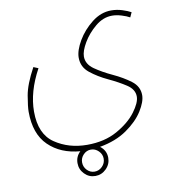

<svg xmlns="http://www.w3.org/2000/svg" viewBox="-81 -445 785 867"><g transform="rotate(-10 311.0 -11.0)"><path d="M287 351Q316 351 337 330Q358 309 358 280Q358 246 330 225Q404 212 455 176.5Q506 141 532 99.5Q558 58 558 28Q558 -12 523.5 -38Q489 -64 443.5 -85Q398 -106 363.5 -130Q329 -154 329 -189Q329 -214 351 -251.5Q373 -289 409 -319Q445 -349 486 -349Q506 -349 529 -342Q552 -335 566 -327L576 -349Q562 -357 537 -365Q512 -373 486 -373Q439 -373 397.5 -340.5Q356 -308 330.5 -264.5Q305 -221 305 -188Q305 -145 339.5 -117.5Q374 -90 419 -69Q464 -48 498.5 -25.5Q533 -3 533 30Q533 58 502 99.5Q471 141 413 173.5Q355 206 275 206Q191 206 127.5 163Q64 120 64 17Q64 -74 118 -173L96 -182Q57 -110 48.5 -60Q40 -10 40 13Q40 115 95 168.5Q150 222 239 229Q217 250 217 280Q217 309 237.5 330Q258 351 287 351ZM238 280Q238 260 252.5 245Q267 230 287 230Q307 230 322 245Q337 260 337 280Q337 301 322 316Q307 331 287 331Q267 331 252.5 316Q238 301 238 280Z"/></g></svg>

Font: Noto Sans Arabic Condensed Thin
Style: Regular
Weight: 250
Width: 3
Designer: Nadine Chahine
Foundry: Monotype Imaging Inc.
Version: 1.001